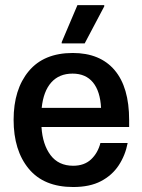

<svg xmlns="http://www.w3.org/2000/svg" viewBox="-20 -720 557 752"><path d="M266.7 12.5Q151.7 12.5 92.5 -59.2Q33.3 -130.8 33.3 -250.8Q33.3 -370 92.5 -441.2Q151.7 -512.5 265 -512.5Q371.7 -512.5 428.8 -445.4Q485.8 -378.3 485.8 -250V-222.5H142.5Q146.7 -154.2 177.9 -112.5Q209.2 -70.8 266.7 -70.8Q310 -70.8 336.7 -95.8Q363.3 -120.8 373.3 -160H480Q470.8 -111.7 445 -72.5Q419.2 -33.3 375.4 -10.4Q331.7 12.5 266.7 12.5ZM143.3 -297.5H375.8Q372.5 -362.5 344.2 -397.1Q315.8 -431.7 264.2 -431.7Q211.7 -431.7 180.8 -397.1Q150 -362.5 143.3 -297.5ZM221.7 -550V-555L283.3 -700H388.3V-695L311.7 -550Z"/></svg>

Font: Familjen Grotesk GF Medium
Style: Regular
Weight: 500
Designer: Anders Wikstroem, Jonas Baeckman, Matilda Gysing, Kristian Moeller
Foundry: Familjen STHLM AB
Version: Version 2.000; Beta; Release 4; Build 6